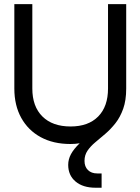

<svg xmlns="http://www.w3.org/2000/svg" viewBox="-20 -670 661 904"><path d="M47.5 -650.5V-253.2Q47.5 -173.7 80 -115.1Q112.5 -56.4 171.7 -24.2Q230.9 8 311.6 8Q335.1 8 355.2 4.5Q326.9 31.9 314 56.1Q301.1 80.4 301.1 106.1Q301.1 155.5 335.8 184.7Q370.5 213.9 429.9 213.9H458.4V146.6H437.9Q410.2 146.6 394.1 130.7Q377.9 114.8 377.9 87.5Q377.9 60.3 392 39.5Q406.1 18.8 428.6 0Q451 -18.7 476.1 -40.1Q501.1 -61.5 523.6 -89.9Q546 -118.4 560.1 -158Q574.2 -197.6 574.2 -253.2V-650.5H488.6V-253.2Q488.6 -168.4 442.2 -121.4Q395.8 -74.5 312.4 -74.5Q227.1 -74.5 179.7 -121.6Q132.2 -168.7 132.2 -253.2V-650.5Z"/></svg>

Font: Overused Grotesk Light
Style: Regular
Weight: 300
Designer: RandomMaerks
Version: Version 0.005